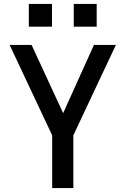

<svg xmlns="http://www.w3.org/2000/svg" viewBox="-20 -959 640 979"><path d="M246 0V-269L29 -730H141L302 -382L459 -730H571L354 -269V0ZM127 -939H245V-823H127ZM356 -939H473V-823H356Z"/></svg>

Font: Tiny SemiBold
Style: Regular
Weight: 600
Designer: Philipp Nurullin, Konstantin Bulenkov
Foundry: JetBrains
Version: Version 2.251; ttfautohint (v1.8.4.7-5d5b)